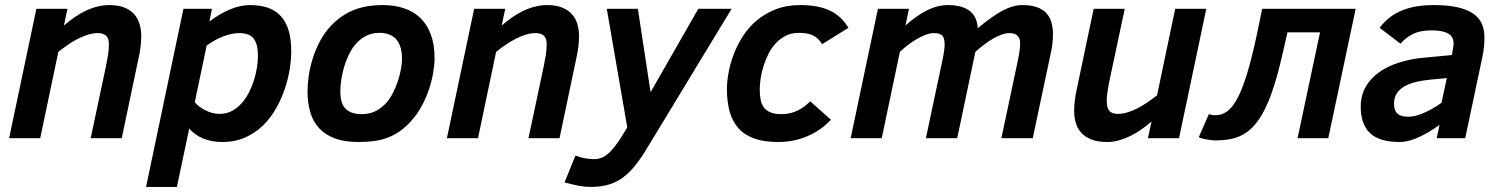

<svg xmlns="http://www.w3.org/2000/svg" viewBox="-20 -547 5940 760"><path d="M338.9 0 398.9 -282.2Q404.3 -308.6 407.7 -329.8Q411.1 -351.1 411.1 -372.1Q411.1 -395.5 399.7 -405.8Q388.2 -416 367.2 -416Q348.1 -416 327.9 -409.7Q307.6 -403.3 287.6 -393.1Q267.6 -382.8 248.3 -369.4Q229 -356 210.9 -341.8L139.2 0H16.1L124 -512.2H247.1L232.9 -445.8Q252 -462.4 272.9 -477.3Q293.9 -492.2 316.7 -503.2Q339.4 -514.2 363.5 -520.5Q387.7 -526.9 413.1 -526.9Q448.7 -526.9 472.9 -516.8Q497.1 -506.8 511.7 -490Q526.4 -473.1 532.7 -450.9Q539.1 -428.7 539.1 -404.8Q539.1 -382.3 536.1 -359.9Q533.2 -337.4 529.8 -323.2L461.9 0Z M680.2 192.9H558.1L706.1 -512.2H818.8L809.1 -461.9Q848.6 -492.2 889.6 -509.5Q930.7 -526.9 970.2 -526.9Q1009.3 -526.9 1039.6 -516.6Q1069.8 -506.3 1090.6 -484.4Q1111.3 -462.4 1122.1 -427.7Q1132.8 -393.1 1132.8 -344.2Q1132.8 -313.5 1127 -274.9Q1121.1 -236.3 1107.7 -196.3Q1094.2 -156.2 1073 -118.4Q1051.8 -80.6 1021.5 -50.8Q991.2 -21 950.7 -2.9Q910.2 15.1 858.9 15.1Q818.4 15.1 784.9 1.5Q751.5 -12.2 729 -38.1ZM751 -142.1Q758.8 -133.3 769.5 -125Q780.3 -116.7 793 -110.4Q805.7 -104 819.8 -100.1Q834 -96.2 849.1 -96.2Q875 -96.2 896.2 -106.9Q917.5 -117.7 934.3 -136Q951.2 -154.3 963.6 -177.7Q976.1 -201.2 984.4 -226.8Q992.7 -252.4 996.8 -278.1Q1001 -303.7 1001 -326.2Q1001 -372.6 984.1 -394.3Q967.3 -416 926.3 -416Q910.6 -416 893.8 -412.1Q877 -408.2 860.1 -401.6Q843.3 -395 827.4 -385.7Q811.5 -376.5 797.9 -366.2Z M1197.3 -186Q1197.3 -212.4 1201.9 -245.6Q1206.5 -278.8 1217.5 -314.2Q1228.5 -349.6 1246.6 -384Q1264.6 -418.5 1292 -446.8Q1328.6 -485.4 1377.4 -506.1Q1426.3 -526.9 1496.1 -526.9Q1542.5 -526.9 1580.3 -513.9Q1618.2 -501 1644.8 -474.9Q1671.4 -448.7 1685.8 -409.2Q1700.2 -369.6 1700.2 -316.9Q1700.2 -293 1694.8 -260Q1689.5 -227.1 1677.5 -191.7Q1665.5 -156.2 1645.8 -121.1Q1626 -85.9 1597.2 -57.1Q1576.7 -36.6 1555.7 -22.9Q1534.7 -9.3 1510.7 -0.7Q1486.8 7.8 1459.5 11.5Q1432.1 15.1 1398.9 15.1Q1344.2 15.1 1305.9 1Q1267.6 -13.2 1243.4 -39.3Q1219.2 -65.4 1208.3 -102.5Q1197.3 -139.6 1197.3 -186ZM1327.1 -184.1Q1327.1 -163.1 1331.5 -146.5Q1335.9 -129.9 1345.9 -118.7Q1356 -107.4 1372.3 -101.3Q1388.7 -95.2 1412.1 -95.2Q1443.8 -95.2 1468 -107.9Q1492.2 -120.6 1511.2 -142.1Q1524.4 -157.7 1535.6 -179.7Q1546.9 -201.7 1554.7 -225.3Q1562.5 -249 1566.9 -272.2Q1571.3 -295.4 1571.3 -314Q1571.3 -363.8 1549.1 -390.4Q1526.9 -417 1481 -417Q1450.2 -417 1425.8 -403.3Q1401.4 -389.6 1383.3 -367.2Q1370.6 -351.1 1360.1 -329.1Q1349.6 -307.1 1342.3 -282.7Q1335 -258.3 1331.1 -232.9Q1327.1 -207.5 1327.1 -184.1Z M2071.8 0 2131.8 -282.2Q2137.2 -308.6 2140.6 -329.8Q2144 -351.1 2144 -372.1Q2144 -395.5 2132.6 -405.8Q2121.1 -416 2100.1 -416Q2081.1 -416 2060.8 -409.7Q2040.5 -403.3 2020.5 -393.1Q2000.5 -382.8 1981.2 -369.4Q1961.9 -356 1943.8 -341.8L1872.1 0H1749L1856.9 -512.2H1980L1965.8 -445.8Q1984.9 -462.4 2005.9 -477.3Q2026.9 -492.2 2049.6 -503.2Q2072.3 -514.2 2096.4 -520.5Q2120.6 -526.9 2146 -526.9Q2181.6 -526.9 2205.8 -516.8Q2230 -506.8 2244.6 -490Q2259.3 -473.1 2265.6 -450.9Q2272 -428.7 2272 -404.8Q2272 -382.3 2269 -359.9Q2266.1 -337.4 2262.7 -323.2L2194.8 0Z M2257.8 68.8Q2277.8 76.7 2297.1 79.8Q2316.4 83 2332 83Q2345.7 83 2358.9 78.4Q2372.1 73.7 2385.7 62.5Q2399.4 51.3 2413.8 32.7Q2428.2 14.2 2444.8 -13.2L2462.9 -43L2381.8 -512.2H2504.9L2555.2 -182.1L2744.1 -512.2H2876L2543.9 35.2Q2519 76.7 2495.6 106.4Q2472.2 136.2 2446 155.5Q2419.9 174.8 2388.9 183.8Q2357.9 192.9 2317.9 192.9Q2294.4 192.9 2267.8 187.7Q2241.2 182.6 2214.8 174.8Z M3269 -73.2Q3250 -52.2 3226.6 -35.9Q3203.1 -19.5 3176.3 -8.1Q3149.4 3.4 3120.1 9.3Q3090.8 15.1 3060.1 15.1Q3004.9 15.1 2966.3 1.5Q2927.7 -12.2 2903.6 -38.8Q2879.4 -65.4 2868.4 -104.7Q2857.4 -144 2857.4 -194.8Q2857.4 -223.1 2863.8 -258.8Q2870.1 -294.4 2884 -331.3Q2897.9 -368.2 2920.4 -403.3Q2942.9 -438.5 2975.1 -465.8Q3007.3 -493.2 3050.3 -510Q3093.3 -526.9 3148.4 -526.9Q3185.1 -526.9 3214.1 -521.2Q3243.2 -515.6 3266.4 -504.4Q3289.6 -493.2 3307.1 -476.3Q3324.7 -459.5 3338.4 -437L3234.4 -372.1Q3220.7 -395 3199.5 -406Q3178.2 -417 3142.1 -417Q3113.3 -417 3090.8 -405.8Q3068.4 -394.5 3051 -376Q3033.7 -357.4 3021.7 -333.5Q3009.8 -309.6 3002 -284.7Q2994.1 -259.8 2990.7 -235.4Q2987.3 -210.9 2987.3 -191.9Q2987.3 -169.4 2991 -151.4Q2994.6 -133.3 3004.4 -120.8Q3014.2 -108.4 3030.8 -101.8Q3047.4 -95.2 3073.2 -95.2Q3106.4 -95.2 3135 -108.4Q3163.6 -121.6 3187 -146Z M3943.8 0 4007.8 -301.8Q4013.2 -326.7 4015.6 -344.5Q4018.1 -362.3 4018.1 -375Q4018.1 -397 4006.8 -406.5Q3995.6 -416 3976.1 -416Q3961.9 -416 3945.3 -410.2Q3928.7 -404.3 3911.1 -394.3Q3893.6 -384.3 3875.7 -370.6Q3857.9 -356.9 3840.8 -341.8L3769 0H3645L3709 -301.8Q3714.4 -326.7 3716.8 -344Q3719.2 -361.3 3719.2 -368.2Q3719.2 -379.4 3717.8 -388.2Q3716.3 -397 3711.9 -403.3Q3707.5 -409.7 3699.2 -412.8Q3690.9 -416 3677.2 -416Q3661.6 -416 3644.3 -409.4Q3627 -402.8 3608.9 -392.3Q3590.8 -381.8 3573.7 -368.7Q3556.6 -355.5 3542 -341.8L3470.2 0H3347.2L3455.1 -512.2H3578.1L3564 -445.8Q3606.4 -484.4 3648.7 -505.6Q3690.9 -526.9 3732.9 -526.9Q3787.6 -526.9 3817.6 -504.4Q3847.7 -481.9 3850.1 -435.1Q3876.5 -457 3899.9 -474.1Q3923.3 -491.2 3944.8 -502.9Q3966.3 -514.6 3986.6 -520.8Q4006.8 -526.9 4026.9 -526.9Q4062 -526.9 4085.2 -518.3Q4108.4 -509.8 4122.3 -494.4Q4136.2 -479 4142.1 -458Q4147.9 -437 4147.9 -412.1Q4147.9 -394 4145.8 -373.8Q4143.6 -353.5 4138.2 -331.1L4067.9 0Z M4432.1 -512.2 4372.1 -230Q4366.7 -203.6 4363.8 -183.3Q4360.8 -163.1 4360.8 -147.9Q4360.8 -118.7 4371.8 -107.4Q4382.8 -96.2 4404.8 -96.2Q4423.8 -96.2 4443.6 -102.3Q4463.4 -108.4 4483.4 -118.7Q4503.4 -128.9 4522.7 -142.3Q4542 -155.8 4560.1 -169.9L4631.8 -512.2H4754.9L4647 0H4523.9L4538.1 -65.9Q4519 -49.3 4498 -34.7Q4477.1 -20 4454.8 -9Q4432.6 2 4409.4 8.5Q4386.2 15.1 4362.8 15.1Q4325.2 15.1 4300 5.1Q4274.9 -4.9 4259.8 -21.7Q4244.6 -38.6 4238.3 -60.8Q4231.9 -83 4231.9 -106.9Q4231.9 -129.9 4234.9 -152.3Q4237.8 -174.8 4241.2 -189L4309.1 -512.2Z M5076.2 -418.9 5064.9 -369.1Q5047.9 -291.5 5031 -233.4Q5014.2 -175.3 4995.4 -133.3Q4976.6 -91.3 4955.8 -64Q4935.1 -36.6 4910.2 -20.3Q4885.3 -3.9 4856 2.4Q4826.7 8.8 4791 8.8Q4782.7 8.8 4773.2 7.6Q4763.7 6.3 4754.6 4.6Q4745.6 2.9 4737.8 0.7Q4730 -1.5 4725.1 -3.9L4765.1 -95.2Q4772 -92.8 4779.3 -91.8Q4786.6 -90.8 4791 -90.8Q4815.9 -90.8 4837.2 -106Q4858.4 -121.1 4877.9 -157.5Q4897.5 -193.8 4916 -254.4Q4934.6 -314.9 4954.1 -405.8L4976.1 -512.2H5346.2L5237.8 0H5116.2L5205.1 -418.9Z M5667 0 5678.2 -53.2Q5637.2 -22.5 5595.7 -3.7Q5554.2 15.1 5521 15.1Q5439.9 15.1 5403.1 -20Q5366.2 -55.2 5366.2 -125Q5366.2 -169.9 5386.5 -204.3Q5406.7 -238.8 5441.4 -262.7Q5476.1 -286.6 5521.7 -300.5Q5567.4 -314.5 5618.2 -318.8L5727.1 -329.1L5731 -352.1Q5731.9 -357.9 5732.9 -363.3Q5733.9 -368.7 5733.9 -374Q5733.9 -403.3 5711.2 -415Q5688.5 -426.8 5647 -426.8Q5600.6 -426.8 5571.3 -411.6Q5542 -396.5 5523.9 -374L5440.9 -437Q5454.6 -455.1 5473.1 -471.4Q5491.7 -487.8 5517.3 -500.2Q5543 -512.7 5576.7 -519.8Q5610.4 -526.9 5654.8 -526.9Q5710.4 -526.9 5748.8 -518.3Q5787.1 -509.8 5811 -493.4Q5835 -477.1 5845.5 -453.1Q5856 -429.2 5856 -397.9Q5856 -381.3 5854 -361.6Q5852.1 -341.8 5848.1 -323.2L5779.8 0ZM5707 -237.8 5643.1 -231.9Q5611.3 -229 5585 -222.7Q5558.6 -216.3 5539.1 -205.1Q5519.5 -193.8 5508.8 -177Q5498 -160.2 5498 -136.2Q5498 -120.6 5502.2 -110.8Q5506.3 -101.1 5513.9 -95.2Q5521.5 -89.4 5532.2 -87.2Q5543 -85 5556.2 -85Q5567.9 -85 5582.8 -88.6Q5597.7 -92.3 5614.5 -99.4Q5631.3 -106.4 5649.4 -116.7Q5667.5 -127 5686 -140.1Z"/></svg>

Font: Lorenzo Sans
Style: Bold Italic
Weight: 700
Italic angle: -12°
Foundry: Intel Corporation
Version: Version 1.00; ttfautohint (v1.5)